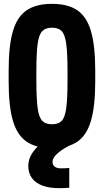

<svg xmlns="http://www.w3.org/2000/svg" viewBox="-20 -760 540 998"><path d="M286 218Q236 218 200 204.5Q164 191 145.5 165Q127 139 127 102Q127 66 149.5 33Q172 0 217 -34L344 -5Q301 17 277 39Q253 61 253 81Q253 92 258 99.5Q263 107 272.5 111Q282 115 296 115Q307 115 318.5 114.5Q330 114 340 113V216Q328 217 314.5 217.5Q301 218 286 218ZM250 10Q168 10 118.5 -23.5Q69 -57 47 -133Q25 -209 25 -335V-395Q25 -522 47 -597.5Q69 -673 118.5 -706.5Q168 -740 250 -740Q333 -740 382 -706.5Q431 -673 453 -597.5Q475 -522 475 -395V-335Q475 -209 453 -133Q431 -57 382 -23.5Q333 10 250 10ZM250 -114Q284 -114 301 -132Q318 -150 324.5 -199.5Q331 -249 331 -345V-385Q331 -481 324.5 -530.5Q318 -580 301 -598Q284 -616 250 -616Q217 -616 199.5 -598Q182 -580 175.5 -530.5Q169 -481 169 -385V-345Q169 -249 175.5 -199.5Q182 -150 199.5 -132Q217 -114 250 -114Z"/></svg>

Font: M PLUS 1 Code
Style: Regular
Weight: 400
Designer: Coji Morishita
Foundry: UNDERFOREST DESIGN
Version: Version 1.005